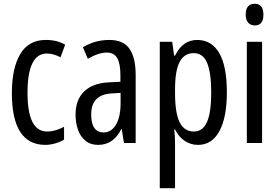

<svg xmlns="http://www.w3.org/2000/svg" viewBox="-20 -759 1476 1019"><path d="M221 10Q43 10 43 -265Q43 -397 87.5 -472Q132 -547 223 -547Q255 -547 280 -540.5Q305 -534 326 -522L301 -455Q263 -475 229 -475Q126 -475 126 -266Q126 -61 230 -61Q252 -61 274.5 -67.5Q297 -74 320 -86V-18Q299 -5 271.5 2.5Q244 10 221 10Z M560 -547Q636 -547 668 -499Q700 -451 700 -362V0H638L626 -74H624Q582 10 501 10Q460 10 433 -12.5Q406 -35 393.5 -71.5Q381 -108 381 -150Q381 -230 427 -274Q473 -318 558 -322L619 -325V-360Q619 -422 602 -451Q585 -480 547 -480Q503 -480 446 -447L420 -508Q483 -547 560 -547ZM572 -263Q464 -257 464 -152Q464 -103 481 -79.5Q498 -56 529 -56Q571 -56 595.5 -97.5Q620 -139 620 -212V-266Z M1026 -547Q1103 -547 1143.5 -477.5Q1184 -408 1184 -269Q1184 -136 1144.5 -63Q1105 10 1031 10Q992 10 960 -11.5Q928 -33 909 -72H905Q907 -51 908 -33Q909 -15 909 0V240H828V-537H894L904 -464H909Q931 -508 960.5 -527.5Q990 -547 1026 -547ZM1008 -477Q958 -477 933.5 -430.5Q909 -384 909 -285V-265Q909 -159 933.5 -110Q958 -61 1009 -61Q1056 -61 1078.5 -111.5Q1101 -162 1101 -268Q1101 -372 1079.5 -424.5Q1058 -477 1008 -477Z M1332 -739Q1378 -739 1378 -681Q1378 -624 1332 -624Q1310 -624 1297 -639Q1284 -654 1284 -681Q1284 -739 1332 -739ZM1371 -537V0H1290V-537Z"/></svg>

Font: Noto Sans Oriya ExtCond
Style: Regular
Weight: 400
Width: 2
Designer: Amélie Bonet and Sol Matas
Foundry: Google LLC
Version: Version 2.006; ttfautohint (v1.8.4.7-5d5b)